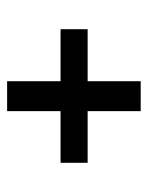

<svg xmlns="http://www.w3.org/2000/svg" viewBox="42 -601 415 539"><g transform="rotate(-90 249.5 -331.5)"><path d="M291 -519V-369H437V-293H291V-144H207V-293H62V-369H207V-519Z"/></g></svg>

Font: Fira Sans
Style: Regular
Weight: 400
Designer: Carrois Corporate & Edenspiekermann AG
Foundry: Carrois Corporate GbR & Edenspiekermann AG
Version: Version 4.106;PS 004.106;hotconv 1.0.70;makeotf.lib2.5.58329